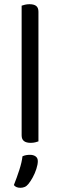

<svg xmlns="http://www.w3.org/2000/svg" viewBox="-20 -675 286 914"><path d="M83 -264 163 -252V-2Q158 0 148 2.5Q138 5 126 5Q105 5 94 -3.5Q83 -12 83 -31ZM163 -214 83 -225V-648Q88 -650 98.5 -652.5Q109 -655 120 -655Q142 -655 152.5 -646.5Q163 -638 163 -619ZM115 201Q107 211 97.5 215Q88 219 77 219Q56 219 46 206Q60 171 72 134Q84 97 87 69Q96 65 104.5 63.5Q113 62 123 62Q139 62 149.5 69.5Q160 77 160 92Q160 108 153 129.5Q146 151 135.5 170Q125 189 115 201Z"/></svg>

Font: Baloo Tamma 2
Style: Regular
Weight: 400
Designer: Divya Kowshik, Shuchita Grover and Ek Type
Foundry: Ek Type
Version: Version 1.700